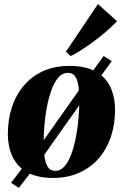

<svg xmlns="http://www.w3.org/2000/svg" viewBox="-20 -846 594 928"><path d="M71 62 33.5 37.5 90.5 -37 173 -142.5 373.5 -426.5 426.5 -500 481 -575.5 520 -550.5 466 -476 380 -361 179.5 -77.5 129.5 -13.5ZM316 -527.5Q392 -527.5 440.8 -501.2Q489.5 -475 512.8 -426.8Q536 -378.5 536 -312Q536 -245.5 516.5 -186.5Q497 -127.5 458.5 -82.2Q420 -37 364 -11.5Q308 14 236 14Q161 14 112.8 -12.5Q64.5 -39 41.2 -87.2Q18 -135.5 18 -199Q18 -268 37.5 -327.8Q57 -387.5 95.2 -432.5Q133.5 -477.5 189 -502.5Q244.5 -527.5 316 -527.5ZM307.5 -494Q282 -494 262.5 -471.8Q243 -449.5 229.5 -412.8Q216 -376 207.2 -331.8Q198.5 -287.5 194.8 -241.8Q191 -196 191 -157.5Q191 -120 195.2 -88.5Q199.5 -57 211.5 -38.5Q223.5 -20 247 -20Q272.5 -20 292 -42.2Q311.5 -64.5 325 -101.8Q338.5 -139 347 -183.8Q355.5 -228.5 359.5 -274.2Q363.5 -320 363.5 -359Q363.5 -400.5 359 -430.8Q354.5 -461 342.8 -477.5Q331 -494 307.5 -494ZM298.5 -596 453.5 -826.5 545.5 -743.5Q531 -728 510 -708.8Q489 -689.5 464.2 -669.8Q439.5 -650 413.8 -631.8Q388 -613.5 364.2 -598.8Q340.5 -584 321.5 -575Z"/></svg>

Font: Merriweather 120pt Black
Style: Italic
Weight: 900
Italic angle: -7.8°
Version: Version 2.101